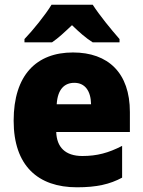

<svg xmlns="http://www.w3.org/2000/svg" viewBox="-20 -786 608 816"><path d="M374 -766H199C174 -724 118 -655 84 -620V-606H201C229 -625 253 -648 286 -679C318 -648 344 -625 374 -606H488V-620C452 -661 403 -721 374 -766ZM290 -563C135 -563 38 -467 38 -273C38 -81 142 10 307 10C391 10 447 -3 499 -31V-166C441 -136 392 -123 330 -123C257 -123 221 -161 219 -225H532V-310C532 -476 440 -563 290 -563ZM296 -434C341 -434 366 -400 367 -343H221C225 -408 255 -434 296 -434Z"/></svg>

Font: Noto Sans Thai SemCond Blk
Style: Regular
Weight: 900
Width: 4
Designer: Monotype Design Team
Foundry: Monotype Imaging Inc.
Version: Version 2.002